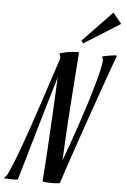

<svg xmlns="http://www.w3.org/2000/svg" viewBox="-145 -928 641 973"><g transform="rotate(5 175.0 -441.0)"><path d="M428.2 -667Q423.3 -654.3 412.8 -625Q402.3 -595.7 387.9 -555.2Q373.5 -514.6 356.2 -465.6Q338.9 -416.5 320.6 -364Q302.2 -311.5 283.9 -258.5Q265.6 -205.6 249.3 -157.2Q232.9 -108.9 219.2 -68.4Q205.6 -27.8 196.8 0H195.8Q190.4 1 184.1 1.5Q172.9 2.9 153.8 2.9Q145 2.9 134 2.2Q123 1.5 111.8 0L108.9 -4.9Q111.3 -35.2 114 -74.7Q116.7 -114.3 119.4 -159.2Q122.1 -204.1 124.8 -252.7Q127.4 -301.3 130.1 -349.6Q132.8 -397.9 135 -444.8Q137.2 -491.7 139.2 -533.2Q117.7 -461.9 96.7 -390.4Q75.7 -318.8 55.9 -250.5Q36.1 -182.1 17.8 -118.7Q-0.5 -55.2 -17.1 0Q-20 0.5 -24.4 1Q-28.3 1.5 -33.9 1.7Q-39.6 2 -46.9 2Q-55.2 2 -64.5 1.5Q-73.7 1 -85.9 0L-85 -6.8Q-82.5 -6.8 -78.6 -11Q-74.7 -15.1 -70.8 -22Q-57.6 -49.3 -41.5 -89.6Q-25.4 -129.9 -7.8 -179Q9.8 -228 28.8 -283.7Q47.9 -339.4 67.1 -397.5Q86.4 -455.6 105.5 -514.2Q124.5 -572.8 143.1 -627.9V-637.2Q143.1 -645.5 138.2 -648.9V-654.8Q151.4 -658.7 161.4 -661.4Q171.4 -664.1 181.9 -665.8Q192.4 -667.5 204.6 -668.5Q216.8 -669.4 233.9 -669.9L235.8 -667Q233.9 -638.7 231 -600.1Q228 -561.5 224.9 -516.1Q221.7 -470.7 218 -420.4Q214.4 -370.1 211.2 -318.4Q208 -266.6 205.1 -215.1Q202.1 -163.6 200.2 -116.2Q215.8 -158.2 233.6 -208.7Q251.5 -259.3 269.3 -312.3Q287.1 -365.2 303.5 -417.2Q319.8 -469.2 332.3 -513.4Q344.7 -557.6 352.3 -591.1Q359.9 -624.5 359.9 -640.1Q359.9 -648.4 355 -651.9V-658.2Q363.3 -660.6 373 -662.6Q382.8 -664.6 392.3 -666Q401.9 -667.5 410.6 -668.5Q419.4 -669.4 425.8 -669.9L428.2 -667ZM436 -831.1 252.9 -715.8 242.7 -729 392.1 -884.8Z"/></g></svg>

Font: Romanesco
Style: Regular
Weight: 400
Designer: Astigmatic (AOETI)
Foundry: Astigmatic (AOETI)
Version: Version 1.000